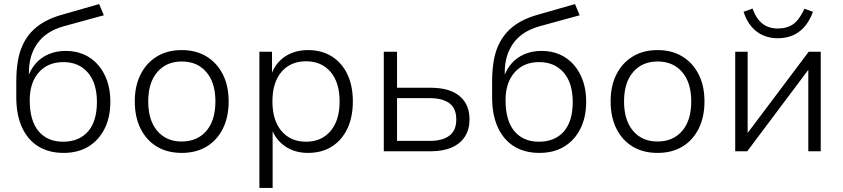

<svg xmlns="http://www.w3.org/2000/svg" viewBox="-20 -743 4142 943"><path d="M292 8Q221 8 169 -23.5Q117 -55 88.5 -116.5Q60 -178 60 -266V-343Q60 -394 67 -438.5Q74 -483 90 -519Q106 -555 132.5 -584.5Q159 -614 198 -636Q237 -658 289 -672L467 -723L490 -668L293 -614Q207 -590 164.5 -531Q122 -472 122 -388V-360H116Q130 -403 156.5 -432.5Q183 -462 220.5 -477.5Q258 -493 303 -493Q352 -493 392 -475.5Q432 -458 461 -425Q490 -392 506 -346.5Q522 -301 522 -244Q522 -167 493.5 -110.5Q465 -54 414 -23Q363 8 292 8ZM290 -47Q368 -47 412 -97Q456 -147 456 -242Q456 -335 411.5 -386.5Q367 -438 291 -438Q215 -438 170.5 -387.5Q126 -337 126 -251Q126 -150 169.5 -98.5Q213 -47 290 -47Z M873 8Q802 8 750.5 -23Q699 -54 670.5 -111Q642 -168 642 -245Q642 -321 670.5 -377.5Q699 -434 750.5 -465.5Q802 -497 873 -497Q943 -497 994.5 -465.5Q1046 -434 1074.5 -377.5Q1103 -321 1103 -245Q1103 -168 1074.5 -111Q1046 -54 994.5 -23Q943 8 873 8ZM872 -48Q949 -48 993.5 -100Q1038 -152 1038 -245Q1038 -337 993.5 -389Q949 -441 873 -441Q797 -441 752.5 -389Q708 -337 708 -245Q708 -152 752.5 -100Q797 -48 872 -48Z M1254 180V-489H1316V-372H1311Q1330 -431 1378 -464Q1426 -497 1493 -497Q1560 -497 1609.5 -466Q1659 -435 1686 -378.5Q1713 -322 1713 -245Q1713 -168 1686 -111Q1659 -54 1609.5 -23Q1560 8 1493 8Q1427 8 1379.5 -25Q1332 -58 1313 -114H1319V180ZM1483 -47Q1559 -47 1603.5 -99.5Q1648 -152 1648 -245Q1648 -338 1603.5 -390Q1559 -442 1483 -442Q1407 -442 1362.5 -390Q1318 -338 1318 -245Q1318 -152 1362.5 -99.5Q1407 -47 1483 -47Z M1865 0V-489H1930V-312H2095Q2189 -312 2237.5 -271Q2286 -230 2286 -157Q2286 -108 2264 -73Q2242 -38 2199.5 -19Q2157 0 2095 0ZM1930 -51H2091Q2153 -51 2187 -76.5Q2221 -102 2221 -156Q2221 -211 2187 -236Q2153 -261 2091 -261H1930Z M2629 8Q2558 8 2506 -23.5Q2454 -55 2425.5 -116.5Q2397 -178 2397 -266V-343Q2397 -394 2404 -438.5Q2411 -483 2427 -519Q2443 -555 2469.5 -584.5Q2496 -614 2535 -636Q2574 -658 2626 -672L2804 -723L2827 -668L2630 -614Q2544 -590 2501.5 -531Q2459 -472 2459 -388V-360H2453Q2467 -403 2493.5 -432.5Q2520 -462 2557.5 -477.5Q2595 -493 2640 -493Q2689 -493 2729 -475.5Q2769 -458 2798 -425Q2827 -392 2843 -346.5Q2859 -301 2859 -244Q2859 -167 2830.5 -110.5Q2802 -54 2751 -23Q2700 8 2629 8ZM2627 -47Q2705 -47 2749 -97Q2793 -147 2793 -242Q2793 -335 2748.5 -386.5Q2704 -438 2628 -438Q2552 -438 2507.5 -387.5Q2463 -337 2463 -251Q2463 -150 2506.5 -98.5Q2550 -47 2627 -47Z M3210 8Q3139 8 3087.5 -23Q3036 -54 3007.5 -111Q2979 -168 2979 -245Q2979 -321 3007.5 -377.5Q3036 -434 3087.5 -465.5Q3139 -497 3210 -497Q3280 -497 3331.5 -465.5Q3383 -434 3411.5 -377.5Q3440 -321 3440 -245Q3440 -168 3411.5 -111Q3383 -54 3331.5 -23Q3280 8 3210 8ZM3209 -48Q3286 -48 3330.5 -100Q3375 -152 3375 -245Q3375 -337 3330.5 -389Q3286 -441 3210 -441Q3134 -441 3089.5 -389Q3045 -337 3045 -245Q3045 -152 3089.5 -100Q3134 -48 3209 -48Z M3591 0V-489H3652V-70H3637L3952 -489H4011V0H3950V-420H3965L3650 0ZM3800 -555Q3763 -555 3730 -568.5Q3697 -582 3671.5 -611.5Q3646 -641 3632 -685L3676 -701Q3694 -651 3724.5 -627Q3755 -603 3800 -603Q3846 -603 3876 -624.5Q3906 -646 3931 -700L3973 -685Q3955 -637 3928.5 -608.5Q3902 -580 3869.5 -567.5Q3837 -555 3800 -555Z"/></svg>

Font: Nunito Sans 10pt Light
Style: Regular
Weight: 300
Designer: Vernon Adams
Foundry: Vernon Adams
Version: Version 3.101;gftools[0.9.27]